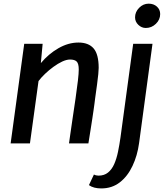

<svg xmlns="http://www.w3.org/2000/svg" viewBox="-20 -802 923 1074"><path d="M39.5 0 115.5 -557H218.5L208.5 -449Q251.5 -500.5 306.8 -532.2Q362 -564 419 -564Q475.5 -564 503.8 -531Q532 -498 532 -422Q532 -410.5 529.8 -387.5Q527.5 -364.5 523 -330.2Q518.5 -296 512 -250.5Q510.5 -238 508.5 -222.5Q506.5 -207 503.5 -186.5Q500.5 -166 496.5 -139.2Q492.5 -112.5 487 -78.2Q481.5 -44 474.5 0H366Q368 -15 372.8 -48.2Q377.5 -81.5 385 -132.2Q392.5 -183 402.5 -250.5Q411.5 -313 416 -352.5Q420.5 -392 420.5 -413Q420.5 -446 409.2 -457.5Q398 -469 371.5 -469Q352.5 -469 328.2 -457.8Q304 -446.5 279 -428.2Q254 -410 232 -389Q210 -368 195.5 -348.5L147.5 0ZM546.5 252Q525.5 252 508 247.5Q490.5 243 477.5 233.5L505.5 174Q509.5 177 517.5 178.8Q525.5 180.5 530.5 180.5Q563 180.5 584.2 163.2Q605.5 146 618.8 116Q632 86 640 47.5Q648 9 654 -33.5L725 -557H833L758 -1.5Q748.5 68.5 721.2 126.2Q694 184 650.2 218Q606.5 252 546.5 252ZM795.5 -645.5Q772 -645.5 753.8 -663Q735.5 -680.5 735.5 -705Q735.5 -735 758.2 -758.2Q781 -781.5 811.5 -781.5Q839.5 -781.5 857.8 -765Q876 -748.5 876 -723.5Q876 -692 852 -668.8Q828 -645.5 795.5 -645.5Z"/></svg>

Font: Koeln Type Sans
Style: Italic
Weight: 400
Italic angle: -7.5°
Designer: Eben Sorkin
Foundry: Eben Sorkin
Version: Version 2.001